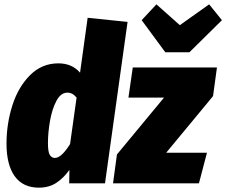

<svg xmlns="http://www.w3.org/2000/svg" viewBox="-20 -845 1043 885"><path d="M568 -744 464 0H299L300 -62Q272 -23 238.5 -1.5Q205 20 159 20Q86 20 48 -32.5Q10 -85 10 -183Q10 -274 37 -359Q64 -444 118.5 -498.5Q173 -553 249 -553Q312 -553 349 -510L384 -763ZM201 -185Q201 -145 209.5 -131Q218 -117 233 -117Q263 -117 303 -181L333 -395Q315 -418 291 -418Q260 -418 240 -380Q220 -342 210.5 -288Q201 -234 201 -185ZM980 -534 962 -402 746 -141H934L897 0H501L519 -133L736 -395H572L592 -534ZM944 -825 1003 -752 853 -604H742L633 -752L701 -825L809 -729Z"/></svg>

Font: Fira Sans Condensed Black
Style: Italic
Weight: 900
Width: 3
Italic angle: -8°
Designer: Carrois Corporate & Edenspiekermann AG
Foundry: Carrois Corporate GbR & Edenspiekermann AG
Version: Version 4.203